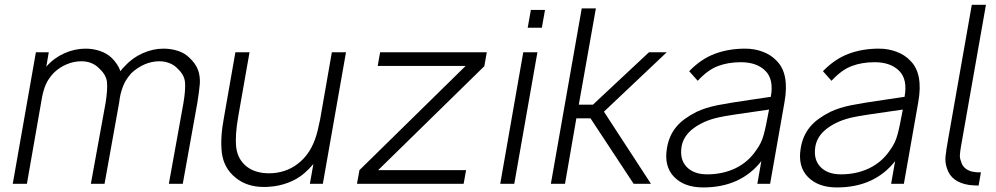

<svg xmlns="http://www.w3.org/2000/svg" viewBox="-20 -786 4259 821"><path d="M824 -347 761.5 0H702L764.5 -346Q774 -403 771 -434.5Q768.5 -465.5 739.5 -492.5Q726 -507.5 705.2 -515.8Q684.5 -524 661.5 -524Q628.5 -524 597.8 -510.5Q567 -497 541.5 -473Q531 -461 523 -449.2Q515 -437.5 509.5 -425Q504 -412.5 499.8 -398.8Q495.5 -385 492.5 -368.5L489.5 -347L427 0H368.5L431.5 -346Q440.5 -403.5 437.5 -434.5Q434.5 -465.5 405 -492.5Q375 -524 328 -524Q295 -524 263.8 -510.5Q232.5 -497 208.5 -473Q186.5 -449 176 -425Q165.5 -401 159.5 -368.5L95 0H34.5L133.5 -562.5H188.5L178 -501L179 -502Q194.5 -520 214 -534.2Q233.5 -548.5 255.2 -558.2Q277 -568 300 -573Q323 -578 346 -578Q377.5 -578 407 -568.2Q436.5 -558.5 457.5 -538.5Q484.5 -512 495 -481.5Q501 -490.5 512.5 -502Q545.5 -538.5 589.8 -558.2Q634 -578 679 -578Q712 -578 741.5 -568.2Q771 -558.5 790.5 -538.5Q817 -514 827 -486Q836.5 -458.5 834.5 -428Q832 -398 824 -347Z M1459.5 -562.5 1360.5 0H1305L1320 -84.5Q1300 -61.5 1281 -45Q1249 -18 1209.5 -3.8Q1170 10.5 1131 12.5Q1127.5 13 1122 13.2Q1116.5 13.5 1109.5 13.5Q1034.5 13.5 986.5 -27Q937 -67 928.5 -133Q921 -198.5 938.5 -288.5L986.5 -562.5H1047L999 -289.5Q984.5 -208.5 990 -156.5Q996 -105 1034.5 -74Q1071.5 -45 1131 -45Q1164.5 -45 1196 -55.2Q1227.5 -65.5 1253 -85.5Q1302 -122.5 1326 -187.5Q1332.5 -204.5 1338 -226.5Q1343.5 -248.5 1349 -276L1399 -562.5Z M1962.5 0H1506.5L1517 -58.5L1971 -504H1595L1605.5 -562.5H2061.5L2051 -503L1597 -58.5H1973Z M2310.5 -743.5 2297 -667.5H2236.5L2250 -743.5ZM2278 -562.5 2179 0H2119L2217.5 -562.5Z M2396 0H2335.5L2467.5 -750H2528L2455 -338.5H2515.5L2755 -562.5H2831L2562.5 -308.5L2763.5 0H2689.5L2505 -280H2444.5Z M3218.5 0 3235.5 -97Q3147 15.5 2986.5 15.5Q2906 15.5 2862 -30Q2818.5 -75.5 2832 -153Q2836.5 -180 2846.2 -202Q2856 -224 2871.2 -242.8Q2886.5 -261.5 2908 -277.2Q2929.5 -293 2958 -307.5Q2997.5 -326 3047.5 -336Q3072.5 -341 3108.2 -346.8Q3144 -352.5 3191.5 -359.5L3276 -372Q3289.5 -446.5 3253 -483Q3216 -520 3148 -520Q3093.5 -520 3050 -503.5Q3007 -487.5 2963.5 -440.5L2927 -481.5Q2977 -533.5 3036.2 -555.8Q3095.5 -578 3166.5 -578Q3207 -578 3242.2 -564.5Q3277.5 -551 3300 -527Q3356.5 -472 3334.5 -349L3273 0ZM3268.5 -317.5Q3089.5 -292.5 3055 -284.5Q2991.5 -271 2947 -238.5Q2902.5 -206 2894.5 -159.5Q2885.5 -104.5 2916 -72.5Q2946.5 -40.5 3004 -40.5Q3070.5 -40.5 3124.8 -66.5Q3179 -92.5 3213.5 -143.5Q3236.5 -174.5 3245.5 -209.5Q3250.5 -227 3256 -253.8Q3261.5 -280.5 3268.5 -317.5Z M3790.5 0 3807.5 -97Q3719 15.5 3558.5 15.5Q3478 15.5 3434 -30Q3390.5 -75.5 3404 -153Q3408.5 -180 3418.2 -202Q3428 -224 3443.2 -242.8Q3458.5 -261.5 3480 -277.2Q3501.5 -293 3530 -307.5Q3569.5 -326 3619.5 -336Q3644.5 -341 3680.2 -346.8Q3716 -352.5 3763.5 -359.5L3848 -372Q3861.5 -446.5 3825 -483Q3788 -520 3720 -520Q3665.5 -520 3622 -503.5Q3579 -487.5 3535.5 -440.5L3499 -481.5Q3549 -533.5 3608.2 -555.8Q3667.5 -578 3738.5 -578Q3779 -578 3814.2 -564.5Q3849.5 -551 3872 -527Q3928.5 -472 3906.5 -349L3845 0ZM3840.5 -317.5Q3661.5 -292.5 3627 -284.5Q3563.5 -271 3519 -238.5Q3474.5 -206 3466.5 -159.5Q3457.5 -104.5 3488 -72.5Q3518.5 -40.5 3576 -40.5Q3642.5 -40.5 3696.8 -66.5Q3751 -92.5 3785.5 -143.5Q3808.5 -174.5 3817.5 -209.5Q3822.5 -227 3828 -253.8Q3833.5 -280.5 3840.5 -317.5Z M4164.5 7.5Q4156.5 7.5 4146.8 6.8Q4137 6 4124.5 5Q4048 -6.5 4029.5 -65.5Q4020.5 -91 4023 -116Q4025 -139.5 4035 -195L4135.5 -765.5H4196L4089 -158.5Q4085 -135.5 4084.5 -122Q4084 -108.5 4089.5 -96Q4094 -76 4110.5 -64Q4127 -52 4151 -50Q4155 -49.5 4160.8 -49.2Q4166.5 -49 4174.5 -49Z"/></svg>

Font: Russisch Sans Light
Style: Italic
Weight: 300
Italic angle: -10°
Designer: Michael Sharanda (font) & Cristiano Sobral (main changes)
Foundry: Michael Sharanda
Version: Version 2.00;September 8, 2020;FontCreator 13.0.0.2681 64-bi